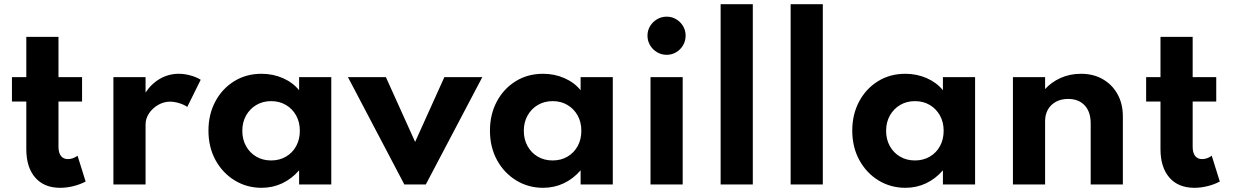

<svg xmlns="http://www.w3.org/2000/svg" viewBox="-20 -880 5882 916"><path d="M267 16Q190.5 16 148 -32.8Q105.5 -81.5 105.5 -169V-395.5H37V-512H105.5V-704H259V-512H371.5V-395.5H259V-180Q259 -151 270.8 -136Q282.5 -121 304 -121Q328 -121 350 -137L388.5 -14Q362.5 0 330.2 8Q298 16 267 16Z M521 0V-512H674.5V-438.5Q703 -481.5 744.2 -504.8Q785.5 -528 833 -528Q860 -528 889 -520Q918 -512 937.5 -499.5L873.5 -370Q856.5 -381.5 833.8 -388.2Q811 -395 791.5 -395Q761.5 -395 734.5 -379.5Q707.5 -364 691 -339.2Q674.5 -314.5 674.5 -286V0Z M1228 16Q1157.5 16 1099.8 -19.2Q1042 -54.5 1008.2 -116.2Q974.5 -178 974.5 -257Q974.5 -334 1007 -395.2Q1039.5 -456.5 1096.8 -492.2Q1154 -528 1228 -528Q1282.5 -528 1329.8 -507.2Q1377 -486.5 1407 -449.5V-512H1560.5V0H1407V-67.5Q1372 -27 1326.5 -5.5Q1281 16 1228 16ZM1273.5 -114.5Q1313.5 -114.5 1344.5 -132.8Q1375.5 -151 1393 -183Q1410.5 -215 1410.5 -256Q1410.5 -297.5 1392.8 -329.2Q1375 -361 1344.2 -379.2Q1313.5 -397.5 1273.5 -397.5Q1234 -397.5 1203 -379.2Q1172 -361 1154 -329Q1136 -297 1136 -256Q1136 -215 1153.8 -183Q1171.5 -151 1202.5 -132.8Q1233.5 -114.5 1273.5 -114.5Z M1909 0 1640 -512H1821L1960.5 -203L2100 -512H2281L2011.5 0Z M2571 16Q2500.5 16 2442.8 -19.2Q2385 -54.5 2351.2 -116.2Q2317.5 -178 2317.5 -257Q2317.5 -334 2350 -395.2Q2382.5 -456.5 2439.8 -492.2Q2497 -528 2571 -528Q2625.5 -528 2672.8 -507.2Q2720 -486.5 2750 -449.5V-512H2903.5V0H2750V-67.5Q2715 -27 2669.5 -5.5Q2624 16 2571 16ZM2616.5 -114.5Q2656.5 -114.5 2687.5 -132.8Q2718.5 -151 2736 -183Q2753.5 -215 2753.5 -256Q2753.5 -297.5 2735.8 -329.2Q2718 -361 2687.2 -379.2Q2656.5 -397.5 2616.5 -397.5Q2577 -397.5 2546 -379.2Q2515 -361 2497 -329Q2479 -297 2479 -256Q2479 -215 2496.8 -183Q2514.5 -151 2545.5 -132.8Q2576.5 -114.5 2616.5 -114.5Z M3083.5 0V-512H3237V0ZM3160.5 -618.5Q3135.5 -618.5 3114.8 -630.8Q3094 -643 3081.5 -664Q3069 -685 3069 -710Q3069 -735 3081.5 -755.5Q3094 -776 3114.8 -788.2Q3135.5 -800.5 3160.5 -800.5Q3185.5 -800.5 3206 -788.2Q3226.5 -776 3238.8 -755.5Q3251 -735 3251 -710Q3251 -685 3238.8 -664Q3226.5 -643 3206 -630.8Q3185.5 -618.5 3160.5 -618.5Z M3418 0V-860H3571.5V0Z M3752 0V-860H3905.5V0Z M4299.5 16Q4229 16 4171.2 -19.2Q4113.5 -54.5 4079.8 -116.2Q4046 -178 4046 -257Q4046 -334 4078.5 -395.2Q4111 -456.5 4168.2 -492.2Q4225.5 -528 4299.5 -528Q4354 -528 4401.2 -507.2Q4448.5 -486.5 4478.5 -449.5V-512H4632V0H4478.5V-67.5Q4443.5 -27 4398 -5.5Q4352.5 16 4299.5 16ZM4345 -114.5Q4385 -114.5 4416 -132.8Q4447 -151 4464.5 -183Q4482 -215 4482 -256Q4482 -297.5 4464.2 -329.2Q4446.5 -361 4415.8 -379.2Q4385 -397.5 4345 -397.5Q4305.5 -397.5 4274.5 -379.2Q4243.5 -361 4225.5 -329Q4207.5 -297 4207.5 -256Q4207.5 -215 4225.2 -183Q4243 -151 4274 -132.8Q4305 -114.5 4345 -114.5Z M4812.5 0V-512H4966V-455Q4995.5 -488 5039.8 -508Q5084 -528 5137.5 -528Q5196.5 -528 5241.2 -502.2Q5286 -476.5 5311.5 -430.8Q5337 -385 5337 -324V0H5183.5V-291.5Q5183.5 -346.5 5154.8 -377.2Q5126 -408 5076 -408Q5042 -408 5017.2 -394.2Q4992.5 -380.5 4979.2 -356.8Q4966 -333 4966 -303V0Z M5678 16Q5601.5 16 5559 -32.8Q5516.5 -81.5 5516.5 -169V-395.5H5448V-512H5516.5V-704H5670V-512H5782.5V-395.5H5670V-180Q5670 -151 5681.8 -136Q5693.5 -121 5715 -121Q5739 -121 5761 -137L5799.5 -14Q5773.5 0 5741.2 8Q5709 16 5678 16Z"/></svg>

Font: Spartan Thin
Style: Bold
Weight: 700
Version: Version 1.004